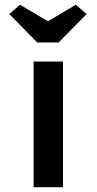

<svg xmlns="http://www.w3.org/2000/svg" viewBox="-20 -785 405 805"><path d="M121 0V-527H244V0ZM136 -607 19 -726 64 -765 196 -687H166L298 -765L343 -726L226 -607Z"/></svg>

Font: Lexend Exa Medium
Style: Regular
Weight: 500
Designer: Bonnie Shaver-Troup, Thomas Jockin
Foundry: Lexend
Version: Version 1.007